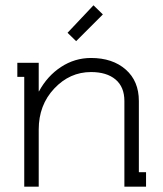

<svg xmlns="http://www.w3.org/2000/svg" viewBox="-20 -699 611 719"><path d="M265.1 -544.9 232.9 -576.2 330.1 -679.2 365.2 -645ZM526.9 0H445.8V-320.8Q445.8 -373.5 412.6 -401.4Q379.4 -429.2 320.8 -429.2Q241.2 -429.2 183.1 -367.4Q125 -305.7 125 -213.9V0H70.8V-411.1H44.9V-463.9H125V-356.9H126Q157.2 -414.6 208.5 -448.2Q259.8 -481.9 320.8 -481.9Q401.4 -481.9 450.7 -438.7Q500 -395.5 500 -320.8V-54.2H526.9Z"/></svg>

Font: Rawengulk
Style: Demibold
Weight: 600
Version: Version 0.92